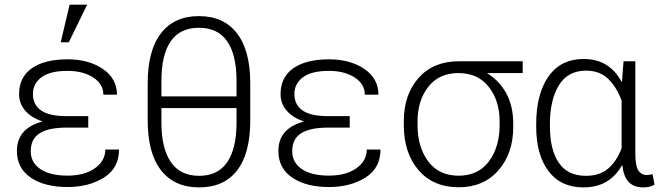

<svg xmlns="http://www.w3.org/2000/svg" viewBox="-20 -790 2819 820"><path d="M52.2 -145Q52.2 -193.4 79.1 -224.6Q106 -255.9 159.7 -270.5V-272Q112.3 -288.1 86.9 -318.4Q61.5 -348.6 61.5 -387.7Q61.5 -460.4 116 -498.5Q170.4 -536.6 268.6 -536.6Q358.9 -536.6 419.2 -495.6Q479.5 -454.6 479.5 -385.7H421.4Q421.4 -431.2 377.9 -459.2Q334.5 -487.3 268.6 -487.3Q193.4 -487.3 157 -460Q120.6 -432.6 120.6 -388.7Q120.6 -342.8 155.3 -318.4Q189.9 -293.9 266.6 -293.9H356.9V-245.1H266.6Q187.5 -245.1 149.4 -220.9Q111.3 -196.8 111.3 -144Q111.3 -96.2 152.1 -68.1Q192.9 -40 268.6 -40Q341.3 -40 385.5 -71.5Q429.7 -103 429.7 -151.4H488.3Q488.3 -71.8 423.8 -31.5Q359.4 8.8 268.6 8.8Q170.4 8.8 111.3 -31.5Q52.2 -71.8 52.2 -145ZM277.3 -770H352.1L273.9 -609.4H239.3Z M1048.8 -275.9Q1048.8 -134.8 992.7 -62.3Q936.5 10.3 830.6 10.3Q725.1 10.3 668 -62.5Q610.8 -135.3 610.8 -275.9V-434.6Q610.8 -574.7 667.5 -647.9Q724.1 -721.2 829.6 -721.2Q935.1 -721.2 991.9 -647.9Q1048.8 -574.7 1048.8 -434.6ZM669.4 -378.4H990.2V-444.3Q990.2 -556.2 950.2 -613.8Q910.2 -671.4 829.6 -671.4Q749 -671.4 709.2 -613.8Q669.4 -556.2 669.4 -444.3ZM990.2 -328.6H669.4V-267.1Q669.4 -156.2 709.7 -97.7Q750 -39.1 830.6 -39.1Q910.6 -39.1 950.4 -97.4Q990.2 -155.8 990.2 -267.1Z M1168.9 -145Q1168.9 -193.4 1195.8 -224.6Q1222.7 -255.9 1276.4 -270.5V-272Q1229 -288.1 1203.6 -318.4Q1178.2 -348.6 1178.2 -387.7Q1178.2 -460.4 1232.7 -498.5Q1287.1 -536.6 1385.3 -536.6Q1475.6 -536.6 1535.9 -495.6Q1596.2 -454.6 1596.2 -385.7H1538.1Q1538.1 -431.2 1494.6 -459.2Q1451.2 -487.3 1385.3 -487.3Q1310.1 -487.3 1273.7 -460Q1237.3 -432.6 1237.3 -388.7Q1237.3 -342.8 1272 -318.4Q1306.6 -293.9 1383.3 -293.9H1473.6V-245.1H1383.3Q1304.2 -245.1 1266.1 -220.9Q1228 -196.8 1228 -144Q1228 -96.2 1268.8 -68.1Q1309.6 -40 1385.3 -40Q1458 -40 1502.2 -71.5Q1546.4 -103 1546.4 -151.4H1605Q1605 -71.8 1540.5 -31.5Q1476.1 8.8 1385.3 8.8Q1287.1 8.8 1228 -31.5Q1168.9 -71.8 1168.9 -145Z M2212.4 -478H2062V-476.6Q2114.7 -443.4 2143.3 -389.2Q2171.9 -335 2171.9 -263.2V-247.1Q2171.9 -134.8 2108.6 -62.5Q2045.4 9.8 1939 9.8Q1830.6 9.8 1767.6 -63.2Q1704.6 -136.2 1704.6 -255.9V-272Q1704.6 -385.7 1767.3 -456.8Q1830.1 -527.8 1937.5 -528.3H2212.4ZM1763.2 -255.9Q1763.2 -162.1 1808.8 -100.8Q1854.5 -39.6 1939 -39.6Q2022.5 -39.6 2068.1 -100.8Q2113.8 -162.1 2113.8 -255.9V-272Q2113.8 -359.4 2067.6 -418.7Q2021.5 -478 1938 -478H1937.5Q1854 -477.5 1808.6 -418.5Q1763.2 -359.4 1763.2 -272Z M2693.4 -528.3V-133.8Q2693.4 -82 2706.1 -62.3Q2718.8 -42.5 2742.7 -42.5Q2749 -42.5 2754.4 -43.5Q2759.8 -44.4 2767.1 -46.4L2775.4 -1Q2763.7 5.4 2752.4 7.8Q2741.2 10.3 2727.5 10.3Q2688 10.3 2666 -11.7Q2644 -33.7 2637.7 -83.5L2636.2 -84Q2610.4 -38.1 2569.8 -13.9Q2529.3 10.3 2471.7 10.3Q2375 10.3 2322.5 -59.3Q2270 -128.9 2270 -249.5V-259.8Q2270 -388.7 2322.5 -463.4Q2375 -538.1 2472.7 -538.1Q2529.3 -538.1 2569.3 -512.9Q2609.4 -487.8 2634.8 -440.4H2636.2L2643.1 -528.3ZM2328.6 -249.5Q2328.6 -151.9 2366.2 -95.5Q2403.8 -39.1 2482.4 -39.1Q2540.5 -39.1 2576.9 -69.8Q2613.3 -100.6 2634.8 -156.7V-359.9Q2613.8 -418 2577.4 -453.1Q2541 -488.3 2483.4 -488.3Q2404.8 -488.3 2366.7 -425.5Q2328.6 -362.8 2328.6 -259.8Z"/></svg>

Font: Roboto Web
Style: Light
Weight: 300
Designer: Google
Version: Version 1.200310; 2013